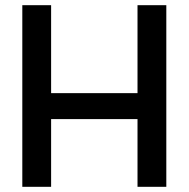

<svg xmlns="http://www.w3.org/2000/svg" viewBox="-20 -720 727 740"><path d="M66 0V-700H177V-361H510V-700H621V0H510V-261H177V0Z"/></svg>

Font: Georama ExtraCondensed Thin Medium
Style: Regular
Weight: 500
Version: Version 1.001